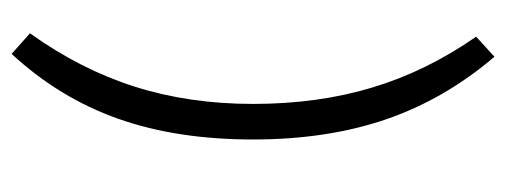

<svg xmlns="http://www.w3.org/2000/svg" viewBox="-292 -434 875 332"><g transform="rotate(90 146.0 -268.5)"><path d="M221.7 -268.1Q221.7 -396 187 -497.6Q152.3 -599.1 78.6 -685.5L43.9 -653.8Q103.5 -568.4 131.8 -474.4Q160.2 -380.4 160.2 -268.1Q160.2 -157.7 130.4 -63.7Q100.6 30.3 38.1 117.7L73.7 149.4Q149.9 66.9 185.8 -34.7Q221.7 -136.2 221.7 -268.1Z"/></g></svg>

Font: Selawik Semilight
Style: Regular
Weight: 300
Designer: Aaron Bell
Foundry: Microsoft Corporation
Version: Version 1.01